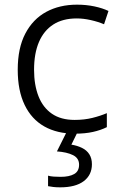

<svg xmlns="http://www.w3.org/2000/svg" viewBox="-20 -563 517 823"><path d="M301 10Q225 10 170 -21Q115 -52 85.5 -113.5Q56 -175 56 -264Q56 -357 88.5 -419Q121 -481 178 -512Q235 -543 310 -543Q350 -543 385 -535.5Q420 -528 445 -516L426 -459Q400 -470 368.5 -477Q337 -484 309 -484Q249 -484 208.5 -458Q168 -432 147 -383Q126 -334 126 -264Q126 -199 145 -150.5Q164 -102 202.5 -75.5Q241 -49 300 -49Q341 -49 375.5 -57.5Q410 -66 438 -78V-18Q412 -5 378.5 2.5Q345 10 301 10ZM374 141Q374 187 339 213.5Q304 240 238 240Q222 240 208.5 238.5Q195 237 186 235V190Q196 193 210 194Q224 195 240 195Q277 195 298 183Q319 171 319 143Q319 115 293 102Q267 89 224 86L267 0H314L286 57Q311 61 331.5 71Q352 81 363 98.5Q374 116 374 141Z"/></svg>

Font: Noto Sans Oriya Light
Style: Regular
Weight: 300
Version: Version 2.003